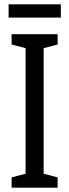

<svg xmlns="http://www.w3.org/2000/svg" viewBox="-20 -873 323 893"><path d="M263 -853H20V-791H263ZM248 0V-48L183 -65V-649L248 -666V-714H34V-666L99 -649V-65L34 -48V0Z"/></svg>

Font: Noto Sans UI Condensed
Style: Regular
Weight: 400
Width: 3
Designer: Monotype Design Team
Foundry: Monotype Imaging Inc.
Version: Version 1.901